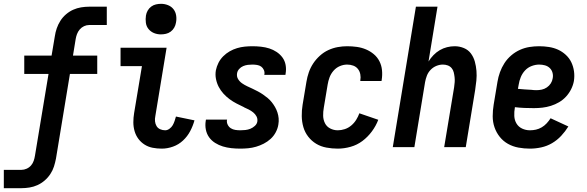

<svg xmlns="http://www.w3.org/2000/svg" viewBox="-53 -770 3073 1005"><path d="M-33 215V119H60Q73 119 86.5 113Q100 107 109.5 96Q119 85 123.5 71.5Q128 58 130 45L201 -383H74V-479H217L234 -580Q237 -601 244 -621.5Q251 -642 263 -661Q275 -680 292.5 -695Q310 -710 330 -719Q350 -728 371.5 -731.5Q393 -735 414 -735H506V-639H413Q400 -639 387 -633Q374 -627 364.5 -616Q355 -605 350 -591.5Q345 -578 343 -565L329 -479H456V-383H313L240 60Q236 81 229.5 101.5Q223 122 210.5 141Q198 160 180.5 175Q163 190 143 199Q123 208 101.5 211.5Q80 215 59 215Z M794 8Q769 8 746 3.5Q723 -1 704 -13Q685 -25 671.5 -43Q658 -61 651.5 -83.5Q645 -106 645 -130Q645 -154 649 -178L690 -424H578V-520H819L760 -162Q757 -148 758.5 -134.5Q760 -121 766.5 -110Q773 -99 785.5 -93.5Q798 -88 812 -88Q823 -88 834 -96Q845 -104 851 -114.5Q857 -125 861 -137Q865 -149 868 -160L965 -140Q957 -111 942.5 -83.5Q928 -56 905 -34.5Q882 -13 852.5 -2.5Q823 8 794 8ZM789 -590Q770 -590 753 -597Q736 -604 724.5 -618Q713 -632 710.5 -651Q708 -670 711 -689Q713 -702 720 -714.5Q727 -727 738.5 -735.5Q750 -744 763.5 -747Q777 -750 790 -750Q809 -750 826.5 -743Q844 -736 855 -722Q866 -708 869 -689Q872 -670 868 -651Q866 -638 859 -625.5Q852 -613 840.5 -604.5Q829 -596 815.5 -593Q802 -590 789 -590Z M1205 8Q1181 8 1158 5.5Q1135 3 1113.5 -3.5Q1092 -10 1073 -22Q1054 -34 1041.5 -51.5Q1029 -69 1024.5 -91.5Q1020 -114 1024 -138L1025 -144H1136L1135 -142Q1133 -129 1139 -117Q1145 -105 1155.5 -98.5Q1166 -92 1178.5 -90Q1191 -88 1205 -88Q1218 -88 1231.5 -89.5Q1245 -91 1257.5 -96Q1270 -101 1281 -111Q1292 -121 1294 -134Q1296 -149 1289.5 -161Q1283 -173 1272.5 -181.5Q1262 -190 1249.5 -196.5Q1237 -203 1225 -208L1224 -209Q1205 -218 1185.5 -228Q1166 -238 1148.5 -251Q1131 -264 1116.5 -280Q1102 -296 1092 -315Q1082 -334 1077.5 -356.5Q1073 -379 1077 -402Q1081 -422 1090.5 -441Q1100 -460 1115.5 -475.5Q1131 -491 1149.5 -501.5Q1168 -512 1188 -518Q1208 -524 1228.5 -526Q1249 -528 1268 -528Q1291 -528 1313.5 -525.5Q1336 -523 1356.5 -516.5Q1377 -510 1395 -498Q1413 -486 1425.5 -469Q1438 -452 1442 -430Q1446 -408 1442 -385L1441 -378H1330L1331 -381Q1333 -393 1328 -404Q1323 -415 1314 -421.5Q1305 -428 1292.5 -430Q1280 -432 1268 -432Q1256 -432 1244 -430.5Q1232 -429 1220 -424Q1208 -419 1199 -409Q1190 -399 1188 -387Q1185 -370 1193 -356.5Q1201 -343 1214 -334Q1227 -325 1241 -318.5Q1255 -312 1269 -305.5Q1283 -299 1297 -291.5Q1311 -284 1323.5 -275.5Q1336 -267 1348 -257Q1360 -247 1369.5 -235Q1379 -223 1386.5 -210Q1394 -197 1399 -182Q1404 -167 1405.5 -151Q1407 -135 1404 -118Q1401 -98 1390.5 -78Q1380 -58 1363.5 -43Q1347 -28 1327.5 -18Q1308 -8 1287.5 -2Q1267 4 1246 6Q1225 8 1205 8Z M1715 8Q1685 8 1655.5 2.5Q1626 -3 1602 -17.5Q1578 -32 1560.5 -54.5Q1543 -77 1535 -104.5Q1527 -132 1526.5 -162Q1526 -192 1531 -222L1551 -342Q1555 -367 1563.5 -391.5Q1572 -416 1586.5 -438Q1601 -460 1621.5 -478.5Q1642 -497 1666 -508Q1690 -519 1715 -523.5Q1740 -528 1764 -528Q1790 -528 1815 -524.5Q1840 -521 1862.5 -511.5Q1885 -502 1903.5 -486.5Q1922 -471 1933 -449.5Q1944 -428 1946.5 -403Q1949 -378 1945 -352L1944 -346H1833V-349Q1836 -365 1833 -381Q1830 -397 1820.5 -409Q1811 -421 1796 -426.5Q1781 -432 1764 -432Q1745 -432 1726 -424Q1707 -416 1693 -400Q1679 -384 1672 -365Q1665 -346 1662 -327L1642 -207Q1638 -185 1638.5 -164Q1639 -143 1648 -125Q1657 -107 1675.5 -97.5Q1694 -88 1715 -88Q1733 -88 1751.5 -94Q1770 -100 1785.5 -113Q1801 -126 1811.5 -143Q1822 -160 1828 -177L1927 -143Q1915 -111 1893.5 -82Q1872 -53 1844 -32Q1816 -11 1782 -1.5Q1748 8 1715 8Z M2003 0 2124 -735H2237L2190 -448Q2201 -466 2216 -481.5Q2231 -497 2249 -507.5Q2267 -518 2287 -523Q2307 -528 2327 -528Q2352 -528 2375 -518.5Q2398 -509 2412 -490Q2426 -471 2432.5 -447.5Q2439 -424 2441 -399Q2443 -374 2440.5 -348.5Q2438 -323 2434 -298L2385 0H2272L2324 -313Q2326 -327 2327 -340Q2328 -353 2326.5 -366Q2325 -379 2322 -391.5Q2319 -404 2311 -413.5Q2303 -423 2291 -427.5Q2279 -432 2265 -432Q2248 -432 2231 -425Q2214 -418 2201 -404.5Q2188 -391 2181.5 -374Q2175 -357 2172 -340L2116 0Z M2721 8Q2690 8 2660.5 2.5Q2631 -3 2606 -17Q2581 -31 2563 -53.5Q2545 -76 2535.5 -103.5Q2526 -131 2526 -161.5Q2526 -192 2531 -222L2551 -342Q2555 -367 2564 -392Q2573 -417 2587.5 -439.5Q2602 -462 2623 -480Q2644 -498 2668.5 -509Q2693 -520 2718.5 -524Q2744 -528 2769 -528Q2795 -528 2820.5 -524Q2846 -520 2868 -510Q2890 -500 2908.5 -483Q2927 -466 2937.5 -444Q2948 -422 2951.5 -397Q2955 -372 2951 -346Q2947 -324 2936.5 -303Q2926 -282 2910 -264.5Q2894 -247 2873.5 -235Q2853 -223 2830.5 -216Q2808 -209 2786 -206.5Q2764 -204 2742 -204Q2716 -204 2691.5 -205Q2667 -206 2642 -209V-207Q2638 -185 2639 -163Q2640 -141 2650.5 -123.5Q2661 -106 2680 -97Q2699 -88 2721 -88Q2737 -88 2752.5 -91.5Q2768 -95 2782.5 -103.5Q2797 -112 2808.5 -124.5Q2820 -137 2829 -151L2922 -108Q2906 -82 2884.5 -59Q2863 -36 2836.5 -20.5Q2810 -5 2780 1.5Q2750 8 2721 8ZM2755 -298Q2769 -298 2783 -301Q2797 -304 2809.5 -312.5Q2822 -321 2830 -333.5Q2838 -346 2840 -360Q2843 -375 2839 -389.5Q2835 -404 2824.5 -414Q2814 -424 2799.5 -428Q2785 -432 2769 -432Q2750 -432 2730 -424.5Q2710 -417 2695.5 -401.5Q2681 -386 2673 -366.5Q2665 -347 2662 -327L2658 -305Q2675 -303 2692.5 -302Q2710 -301 2726 -300H2727Q2734 -299 2741 -298.5Q2748 -298 2755 -298Z"/></svg>

Font: Iosevka Web
Style: Bold Italic
Weight: 700
Italic angle: -9°
Monospace: yes
Designer: Belleve Invis
Foundry: Belleve Invis
Version: Version 28.0.3; ttfautohint (v1.8.3)